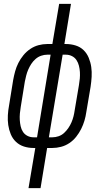

<svg xmlns="http://www.w3.org/2000/svg" viewBox="-20 -755 540 990"><path d="M127 215 162 8H153Q127 8 103.5 0.5Q80 -7 62.5 -23.5Q45 -40 35.5 -63Q26 -86 22.5 -110.5Q19 -135 20.5 -161Q22 -187 27 -213L48 -343Q52 -365 58 -387Q64 -409 74.5 -430Q85 -451 100.5 -470Q116 -489 136 -502.5Q156 -516 178.5 -522Q201 -528 223 -528H250L285 -735H346L312 -528H320Q346 -528 370 -520.5Q394 -513 411 -496.5Q428 -480 437.5 -457Q447 -434 450.5 -409.5Q454 -385 452.5 -359Q451 -333 447 -307L425 -177Q422 -155 415.5 -133Q409 -111 398.5 -90Q388 -69 373 -50Q358 -31 338 -17.5Q318 -4 295 2Q272 8 250 8H223L189 215ZM171 -47 241 -473H223Q208 -473 192 -467.5Q176 -462 163 -450.5Q150 -439 141 -425Q132 -411 125.5 -396Q119 -381 115 -365Q111 -349 108 -334L87 -204Q84 -187 82.5 -170Q81 -153 82 -136.5Q83 -120 86.5 -104Q90 -88 98.5 -75Q107 -62 121.5 -54.5Q136 -47 153 -47ZM232 -47H250Q266 -47 282 -52.5Q298 -58 310.5 -69.5Q323 -81 332.5 -95Q342 -109 348.5 -124Q355 -139 359 -155Q363 -171 365 -186L387 -316Q390 -333 391.5 -350Q393 -367 392 -383.5Q391 -400 387 -416Q383 -432 374.5 -445Q366 -458 351.5 -465.5Q337 -473 320 -473H303Z"/></svg>

Font: Iosevka SS04 Light Oblique
Style: Regular
Weight: 300
Italic angle: -9°
Monospace: yes
Designer: Belleve Invis
Foundry: Belleve Invis
Version: Version 19.0.0; ttfautohint (v1.8.4)